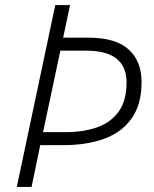

<svg xmlns="http://www.w3.org/2000/svg" viewBox="-20 -734 603 754"><path d="M46 0 197 -714H255L228 -586H328Q435 -586 485.5 -539.5Q536 -493 536 -412Q536 -324 497 -269Q458 -214 389 -189Q320 -164 229 -164H138L104 0ZM238 -215Q306 -215 360 -233.5Q414 -252 445.5 -295Q477 -338 477 -410Q477 -535 319 -535H217L149 -215Z"/></svg>

Font: Noto Sans Light
Style: Italic
Weight: 300
Italic angle: -12°
Designer: Monotype Design Team
Foundry: Monotype Imaging Inc.
Version: Version 2.013; ttfautohint (v1.8.4.7-5d5b)